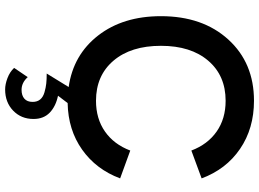

<svg xmlns="http://www.w3.org/2000/svg" viewBox="-151 -601 1010 748"><g transform="rotate(90 354.0 -227.0)"><path d="M328.5 258Q308.5 258 284.5 249Q260.5 240 244.5 223L280.5 170Q302 194 330 194Q352 194 364.5 183Q377 172 377 151Q377 133 367.5 121.5Q358 110 339.8 104.8Q321.5 99.5 305.5 97.8Q289.5 96 266.5 96L319 10.5Q193.5 -7.5 118.2 -104.5Q43 -201.5 43 -349Q43 -511.5 134 -611.5Q225 -711.5 372.5 -711.5Q480.5 -711.5 560 -657.2Q639.5 -603 675 -507.5L566.5 -467.5Q542.5 -531 492.5 -566Q442.5 -601 372.5 -601Q274.5 -601 216.5 -533.2Q158.5 -465.5 158.5 -349Q158.5 -232 216.5 -164Q274.5 -96 372.5 -96Q442.5 -96 492.5 -131Q542.5 -166 566.5 -229.5L675 -190Q640 -96.5 563 -42Q486 12.5 381.5 14.5L353 52Q394 60.5 418.8 84.2Q443.5 108 443.5 147.5Q443.5 195.5 411 226.8Q378.5 258 328.5 258Z"/></g></svg>

Font: HK Grotesk SemiBold
Style: Regular
Weight: 600
Designer: Alfredo Marco Pradil
Foundry: Hanken Design Co.
Version: Version 3.001;FEAKit 1.0